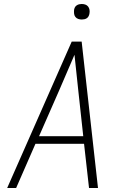

<svg xmlns="http://www.w3.org/2000/svg" viewBox="-20 -944 640 964"><path d="M16 0 340 -735H390L472 0H427L402 -222H158L61 0ZM176 -260H398L373 -490Q368 -535 363.5 -579.5Q359 -624 354 -669Q335 -624 315.5 -579.5Q296 -535 277 -490ZM391 -846Q381 -846 372.5 -849Q364 -852 358.5 -859Q353 -866 352 -875.5Q351 -885 352 -895Q353 -901 356 -907Q359 -913 365 -917Q371 -921 377.5 -922.5Q384 -924 390 -924Q400 -924 408.5 -921Q417 -918 422.5 -911Q428 -904 429.5 -894.5Q431 -885 429 -875Q428 -869 425 -863Q422 -857 416.5 -853Q411 -849 404 -847.5Q397 -846 391 -846Z"/></svg>

Font: Iosevka Aile XLt Obl
Style: Regular
Weight: 200
Italic angle: -9°
Designer: Belleve Invis
Foundry: Belleve Invis
Version: Version 31.1.0; ttfautohint (v1.8.4)